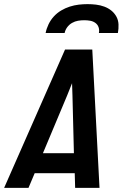

<svg xmlns="http://www.w3.org/2000/svg" viewBox="-39 -910 609 930"><path d="M-19 0 276 -670H408L443 0H325L323 -71H129L99 0ZM169 -168H319L312 -447Q312 -462 311 -477Q310 -492 310 -507Q304 -492 298 -477Q292 -462 286 -447ZM182 -750Q186 -771 196 -792Q206 -813 221.5 -830Q237 -847 257 -859Q277 -871 299 -878Q321 -885 342.5 -887.5Q364 -890 385 -890Q406 -890 426.5 -887.5Q447 -885 466 -878Q485 -871 500 -859Q515 -847 524.5 -830Q534 -813 535 -792Q536 -771 532 -750H440Q443 -765 438.5 -778Q434 -791 423 -799Q412 -807 398 -809.5Q384 -812 369 -812Q354 -812 339 -809.5Q324 -807 310 -799Q296 -791 286.5 -778Q277 -765 274 -750Z"/></svg>

Font: Lode Term
Style: Bold Italic
Weight: 700
Italic angle: -11°
Monospace: yes
Designer: Belleve Invis
Foundry: Belleve Invis
Version: Version 29.2.0